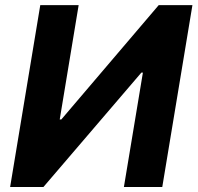

<svg xmlns="http://www.w3.org/2000/svg" viewBox="-20 -748 790 768"><path d="M141.1 -727.5H294.6L218.9 -270.1H225.2L614.9 -727.5H749.7L629.1 0H475.6L551.6 -457.6H545.5L153.7 0H20.5Z"/></svg>

Font: Inter Tight
Style: Italic
Weight: 400
Italic angle: -9.39999°
Designer: Rasmus Andersson
Foundry: rsms
Version: Version 3.002